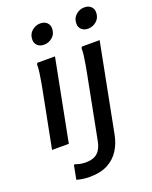

<svg xmlns="http://www.w3.org/2000/svg" viewBox="-181 -868 955 1204"><g transform="rotate(-20 297.0 -265.5)"><path d="M219 -637Q191 -637 175 -652.5Q159 -668 159 -691Q159 -728 184 -749.5Q209 -771 240 -771Q268 -771 284 -755.5Q300 -740 300 -717Q300 -680 275 -658.5Q250 -637 219 -637ZM39 0 112 -374Q116 -395 121.5 -425.5Q127 -456 131 -486.5Q135 -517 134 -536L139 -545H257L151 0ZM513 -637Q485 -637 469 -652.5Q453 -668 453 -691Q453 -728 478 -749.5Q503 -771 534 -771Q562 -771 578 -755.5Q594 -740 594 -717Q594 -680 569 -658.5Q544 -637 513 -637ZM118 228 136 134H145Q162 140 177.5 143Q193 146 212 146Q264 146 291.5 120.5Q319 95 328 43L409 -374Q413 -395 418.5 -425.5Q424 -456 428 -486.5Q432 -517 431 -536L436 -545H555L441 41Q430 100 401.5 144.5Q373 189 325 214.5Q277 240 205 240Q177 240 153.5 236Q130 232 118 228Z"/></g></svg>

Font: Kufam Medium
Style: Italic
Weight: 500
Italic angle: -11°
Designer: Artur Schmal
Foundry: Original Type
Version: Version 1.301; ttfautohint (v1.8.3)